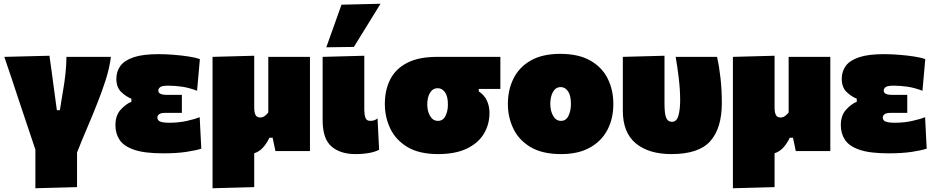

<svg xmlns="http://www.w3.org/2000/svg" viewBox="-20 -805 4982 1023"><path d="M168.5 198V-8Q153.5 -53 138 -99Q122.5 -145 107.5 -190L78 -278Q59.5 -334.5 40.8 -390.5Q22 -446.5 3 -502L243.5 -508Q250 -462 257.5 -407.2Q265 -352.5 271.5 -302.5L283 -218H299Q303 -243 307.2 -268.5Q311.5 -294 315.5 -319Q324 -367 328.8 -412.2Q333.5 -457.5 334 -502H571Q563 -440.5 543 -378.5Q523 -316.5 501 -261.5Q474.5 -193.5 445.2 -125.5Q416 -57.5 390.5 7.5V192Z M849.5 12Q750 12 694.8 -7Q639.5 -26 617.2 -59.8Q595 -93.5 595 -138Q595 -189.5 622.5 -220Q650 -250.5 680 -263V-279Q650.5 -291 625.2 -315.5Q600 -340 600 -385.5Q600 -424 621.2 -453.5Q642.5 -483 691.8 -499.8Q741 -516.5 824.5 -516.5Q864.5 -516.5 907 -513Q949.5 -509.5 986.5 -503.8Q1023.5 -498 1045 -490L1030 -321.5Q984.5 -338.5 947.2 -343.5Q910 -348.5 876 -348.5Q844 -348.5 833.8 -340.8Q823.5 -333 823.5 -322.5Q823.5 -310 835.8 -304.8Q848 -299.5 865.5 -299.5H949V-203.5H858.5Q837 -203.5 827.8 -196.2Q818.5 -189 818.5 -179Q818.5 -163 834.2 -157Q850 -151 883 -151Q932.5 -151 976.8 -161Q1021 -171 1044 -180.5L1052.5 -13Q1024.5 -3.5 973 4.2Q921.5 12 849.5 12Z M1112.5 198V-502L1334.5 -508V-232Q1334.5 -206 1341.5 -192.5Q1348.5 -179 1366.5 -179Q1379.5 -179 1390.5 -187Q1401.5 -195 1409.5 -206V-502H1631.5V0H1447.5Q1444 -17.5 1440.2 -35.5Q1436.5 -53.5 1432.5 -71H1415.5Q1400.5 -39.5 1380.5 -18Q1360.5 3.5 1334.5 11.5V192Z M1874 16Q1793 16 1746 -24.8Q1699 -65.5 1699 -165V-502L1921 -508V-220.5Q1921 -195.5 1926.8 -178.2Q1932.5 -161 1952.5 -161Q1961.5 -161 1971 -163.2Q1980.5 -165.5 1991.5 -174L2000 -7.5Q1981.5 3.5 1947.8 9.8Q1914 16 1874 16ZM1718.5 -553Q1739 -610 1759.2 -666.8Q1779.5 -723.5 1799.5 -780L2007.5 -785Q1970.5 -725 1935 -667.5Q1899.5 -610 1865.5 -555Z M2314.5 16Q2213.5 16 2151 -21.5Q2088.5 -59 2059.5 -120Q2030.5 -181 2030.5 -251Q2030.5 -326 2059.5 -382.5Q2088.5 -439 2150 -470.5Q2211.5 -502 2308.5 -502H2646V-331H2531V-318Q2561 -298.5 2574.5 -268.5Q2588 -238.5 2588 -203.5Q2588 -141.5 2557.8 -91.8Q2527.5 -42 2466.8 -13Q2406 16 2314.5 16ZM2313.5 -161Q2340.5 -161 2353.5 -187Q2366.5 -213 2366.5 -248Q2366.5 -292.5 2350.8 -313.8Q2335 -335 2312.5 -335Q2285.5 -335 2271 -310.5Q2256.5 -286 2256.5 -248Q2256.5 -213 2271.5 -187Q2286.5 -161 2313.5 -161Z M2970 16Q2869 16 2806.5 -21.5Q2744 -59 2715 -120Q2686 -181 2686 -251Q2686 -326 2716 -386.5Q2746 -447 2807.8 -482.5Q2869.5 -518 2965 -518Q3063 -518 3125.5 -482.2Q3188 -446.5 3218 -386Q3248 -325.5 3248 -251Q3248 -174 3216.8 -113.8Q3185.5 -53.5 3123.5 -18.8Q3061.5 16 2970 16ZM2969 -161Q2996 -161 3009 -188Q3022 -215 3022 -251Q3022 -297 3006.2 -319Q2990.5 -341 2968 -341Q2941 -341 2926.5 -315.5Q2912 -290 2912 -251Q2912 -215 2927 -188Q2942 -161 2969 -161Z M3558 16Q3436 16 3367.2 -41.5Q3298.5 -99 3298.5 -215V-502L3520.5 -508V-254Q3520.5 -197 3529.8 -176.5Q3539 -156 3560.5 -156Q3585.5 -156 3594.8 -189Q3604 -222 3604 -271.5Q3604 -325.5 3596.5 -388.8Q3589 -452 3580 -502H3800.5Q3812.5 -448.5 3819.2 -386.8Q3826 -325 3826 -256Q3826 -122 3764.5 -53Q3703 16 3558 16Z M3885 198V-502L4107 -508V-232Q4107 -206 4114 -192.5Q4121 -179 4139 -179Q4152 -179 4163 -187Q4174 -195 4182 -206V-502H4404V0H4220Q4216.5 -17.5 4212.8 -35.5Q4209 -53.5 4205 -71H4188Q4173 -39.5 4153 -18Q4133 3.5 4107 11.5V192Z M4714.5 12Q4615 12 4559.8 -7Q4504.5 -26 4482.2 -59.8Q4460 -93.5 4460 -138Q4460 -189.5 4487.5 -220Q4515 -250.5 4545 -263V-279Q4515.5 -291 4490.2 -315.5Q4465 -340 4465 -385.5Q4465 -424 4486.2 -453.5Q4507.5 -483 4556.8 -499.8Q4606 -516.5 4689.5 -516.5Q4729.5 -516.5 4772 -513Q4814.5 -509.5 4851.5 -503.8Q4888.5 -498 4910 -490L4895 -321.5Q4849.5 -338.5 4812.2 -343.5Q4775 -348.5 4741 -348.5Q4709 -348.5 4698.8 -340.8Q4688.5 -333 4688.5 -322.5Q4688.5 -310 4700.8 -304.8Q4713 -299.5 4730.5 -299.5H4814V-203.5H4723.5Q4702 -203.5 4692.8 -196.2Q4683.5 -189 4683.5 -179Q4683.5 -163 4699.2 -157Q4715 -151 4748 -151Q4797.5 -151 4841.8 -161Q4886 -171 4909 -180.5L4917.5 -13Q4889.5 -3.5 4838 4.2Q4786.5 12 4714.5 12Z"/></svg>

Font: Commissioner Black
Style: Regular
Weight: 900
Designer: Kostas Bartsokas
Foundry: Kostas Bartsokas
Version: Version 1.000; ttfautohint (v1.8.3)